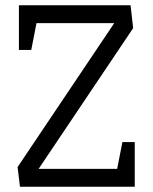

<svg xmlns="http://www.w3.org/2000/svg" viewBox="-20 -711 582 731"><path d="M56 0 47 -75 415 -623H119L99 -521H52V-691H477L487 -604L127 -68H426L446 -170H493V0Z"/></svg>

Font: Kreon Light
Style: Regular
Weight: 300
Designer: Julia Petretta
Foundry: Julia Petretta and Eli Heuer
Version: Version 2.002